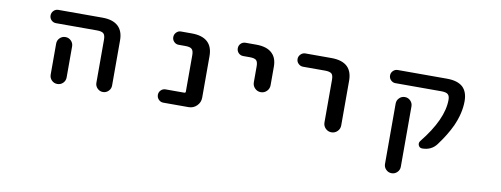

<svg xmlns="http://www.w3.org/2000/svg" viewBox="-61 -870 3623 1389"><g transform="rotate(10 1750.0 -176.0)"><path d="M636.7 -76.2V-393.6Q636.7 -425.8 623.5 -438Q610.4 -450.2 575.2 -450.2H274.4Q253.9 -450.2 239.7 -464.4Q225.6 -478.5 225.6 -498.5Q225.6 -518.6 239.7 -533.2Q253.9 -547.9 274.4 -547.9H598.6Q673.8 -547.9 712.9 -512.7Q752 -477.5 752 -408.2V-76.2Q752 -52.7 734.9 -35.6Q717.8 -18.6 694.3 -18.6Q670.9 -18.6 653.8 -35.6Q636.7 -52.7 636.7 -76.2ZM300.8 -77.1V-304.7Q300.8 -329.1 317.9 -346.2Q335 -363.3 359.4 -363.3Q383.8 -363.3 400.9 -346.2Q418 -329.1 418 -304.7V-77.1Q418 -52.7 400.9 -35.6Q383.8 -18.6 359.4 -18.6Q335 -18.6 317.9 -35.6Q300.8 -52.7 300.8 -77.1Z M1138.7 -18.6Q1118.2 -18.6 1104 -33.2Q1089.8 -47.9 1089.8 -67.9Q1089.8 -87.9 1104 -102.1Q1118.2 -116.2 1138.7 -116.2H1275.4Q1285.2 -116.2 1285.2 -126V-393.6Q1285.2 -426.8 1271.5 -438.5Q1258.8 -450.2 1223.6 -450.2H1174.8Q1155.3 -450.2 1141.1 -464.4Q1127 -478.5 1127 -498.5Q1127 -518.6 1141.1 -533.2Q1155.3 -547.9 1174.8 -547.9H1253.9Q1331.1 -547.9 1370.1 -512.7Q1409.2 -477.5 1409.2 -408.2V-103.5Q1409.2 -68.4 1384.3 -43.5Q1359.4 -18.6 1324.2 -18.6Z M1757.8 -277.3V-394.5Q1757.8 -427.7 1745.1 -439.5Q1732.4 -451.2 1697.3 -451.2H1649.4Q1628.9 -451.2 1614.7 -465.3Q1600.6 -479.5 1600.6 -500Q1600.6 -520.5 1614.7 -534.7Q1628.9 -548.8 1649.4 -548.8H1727.5Q1808.6 -548.8 1846.7 -509.8Q1881.8 -475.6 1880.9 -410.2V-277.3Q1880.9 -252 1862.8 -233.9Q1844.7 -215.8 1819.3 -215.8Q1793.9 -215.8 1775.9 -233.9Q1757.8 -252 1757.8 -277.3Z M2311.5 -80.1V-393.6Q2311.5 -426.8 2298.8 -438.5Q2285.2 -450.2 2250 -450.2H2088.9Q2069.3 -450.2 2054.7 -464.4Q2040 -478.5 2040 -498.5Q2040 -518.6 2054.7 -533.2Q2069.3 -547.9 2088.9 -547.9H2280.3Q2361.3 -547.9 2400.4 -508.8Q2434.6 -473.6 2434.6 -408.2V-80.1Q2434.6 -54.7 2416.5 -36.6Q2398.4 -18.6 2373 -18.6Q2347.7 -18.6 2329.6 -36.6Q2311.5 -54.7 2311.5 -80.1Z M2794.9 139.6V-303.7Q2794.9 -328.1 2812 -345.2Q2829.1 -362.3 2853 -362.3Q2877 -362.3 2894 -345.2Q2911.1 -328.1 2911.1 -303.7V139.6Q2911.1 163.1 2894 180.2Q2877 197.3 2853 197.3Q2829.1 197.3 2812 180.2Q2794.9 163.1 2794.9 139.6ZM3040 -17.6Q3020.5 -17.6 3012.7 -35.2Q3009.8 -42 3009.8 -48.8Q3009.8 -58.6 3016.6 -67.4Q3167 -253.9 3167 -397.5Q3167 -425.8 3153.3 -437.5Q3139.6 -449.2 3105.5 -449.2H2767.6Q2748 -449.2 2733.9 -463.4Q2719.7 -477.5 2719.7 -497.6Q2719.7 -517.6 2733.9 -531.7Q2748 -545.9 2767.6 -545.9H3129.9Q3206.1 -545.9 3245.1 -511.7Q3283.2 -476.6 3283.2 -407.2Q3283.2 -319.3 3239.3 -221.7Q3205.1 -148.4 3145.5 -68.4Q3107.4 -17.6 3040 -17.6Z"/></g></svg>

Font: Rounded-X Mgen+ 1mn medium
Style: Regular
Weight: 500
Designer: [Source Han Sans]
Ryoko NISHIZUKA  (kana & ideographs); Paul D. Hunt (Latin, Greek & Cyrillic); Wenlong ZHANG  (bopomofo
Version: Version 1.059.20150602